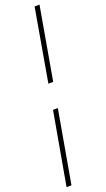

<svg xmlns="http://www.w3.org/2000/svg" viewBox="-203 -812 574 1039"><g transform="rotate(-20 84.0 -293.0)"><path d="M12.2 195.8H-16.1L58.1 -222.2H85.9ZM110.8 -363.8H83L155.8 -782.2H184.1Z"/></g></svg>

Font: Creato Display Thin
Style: Italic
Weight: 265
Italic angle: -10°
Version: Version 1.000